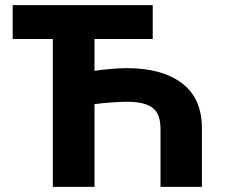

<svg xmlns="http://www.w3.org/2000/svg" viewBox="-20 -727 894 747"><path d="M574.2 -575.2H347.7V-451.2Q376 -456.1 413.8 -459Q451.7 -461.9 473.6 -461.9Q610.8 -461.9 688.5 -402.8Q766.1 -343.8 765.6 -225.6V0H604.5V-225.6Q604.5 -263.7 591.6 -286.6Q578.6 -309.6 550 -320.3Q521.5 -331.1 473.6 -331.1Q450.7 -331.1 413.3 -328.4Q376 -325.7 347.7 -321.8V0H185.5V-575.2H29.3V-707H574.2Z"/></svg>

Font: Pretendard ExtraBold
Style: Regular
Weight: 800
Designer: Base glyphs from Inter by Rasmus Andersson; Hangeul glyphs from Noto Sans CJK(Source Han Sans) by Jang Soo-young and Kan
Foundry: Kil Hyung-jin
Version: Version 1.309